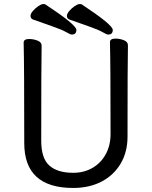

<svg xmlns="http://www.w3.org/2000/svg" viewBox="-20 -906 750 950"><path d="M335 -735Q328 -735 307.5 -747Q287 -759 239.5 -775.5Q192 -792 142 -810Q131 -815 131 -828Q131 -838 143 -852Q155 -866 170 -876Q185 -886 194 -886Q201 -886 205 -884Q358 -783 358 -758Q358 -735 335 -735ZM515 -735Q508 -735 487.5 -747Q467 -759 419.5 -775.5Q372 -792 322 -810Q311 -815 311 -828Q311 -838 323 -852Q335 -866 350 -876Q365 -886 374 -886Q381 -886 385 -884Q538 -783 538 -758Q538 -735 515 -735ZM342 24Q100 24 100 -198Q100 -586 97 -695Q97 -713 124 -713Q146 -713 166 -705Q186 -697 186 -680Q184 -584 184 -210Q184 -122 224.5 -86.5Q265 -51 342 -51Q396 -51 438 -75.5Q480 -100 503.5 -143.5Q527 -187 527 -242Q527 -595 524 -697Q524 -715 551 -715Q573 -715 593 -707Q613 -699 613 -682Q611 -594 611 -230Q611 -154 577 -96.5Q543 -39 482.5 -7.5Q422 24 342 24Z"/></svg>

Font: LXGW WenKai Lite Medium
Style: Regular
Weight: 500
Designer: LXGW / Fontworks Inc.
Foundry: LXGW / Fontworks Inc.
Version: Version 1.511; March 25, 2025